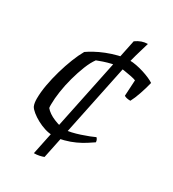

<svg xmlns="http://www.w3.org/2000/svg" viewBox="-179 -713 838 931"><g transform="rotate(30 240.0 -247.5)"><path d="M195 0Q172 0 148.5 -7.5Q125 -15 104 -26.5Q83 -38 67 -51Q51 -64 45 -75Q41 -84 39.5 -94.5Q38 -105 38 -116Q38 -152 45.5 -194Q53 -236 65.5 -279.5Q78 -323 93 -361Q108 -399 124 -427Q138 -437 161.5 -450Q185 -463 214 -474.5Q243 -486 274.5 -494Q306 -502 336 -502Q353 -502 374 -498Q395 -494 415.5 -487.5Q436 -481 453 -473.5Q470 -466 480 -459Q472 -426 460 -391Q448 -356 436 -334Q425 -334 415.5 -336Q406 -338 401 -342L406 -431Q397 -435 376.5 -439Q356 -443 336 -446Q316 -449 304 -449Q290 -449 268.5 -444Q247 -439 226 -432Q205 -425 193 -420Q176 -397 161.5 -360.5Q147 -324 135.5 -282Q124 -240 118 -199.5Q112 -159 112 -128Q112 -122 112 -116.5Q112 -111 113 -107Q122 -96 136 -86.5Q150 -77 167 -70Q184 -63 200.5 -58.5Q217 -54 230 -54Q244 -54 266 -59Q288 -64 310.5 -71.5Q333 -79 352.5 -86.5Q372 -94 382 -99Q385 -97 388.5 -90.5Q392 -84 392 -76Q379 -67 358 -53.5Q337 -40 311 -28Q285 -16 255 -8Q225 0 195 0ZM158 120 306 -592Q323 -604 339 -609.5Q355 -615 372 -615Q361 -580 349.5 -538.5Q338 -497 332 -468L212 110Q202 114 188 117Q174 120 158 120Z"/></g></svg>

Font: Texturina Medium 12pt ExtraLight
Style: Italic
Weight: 250
Italic angle: -11°
Version: Version 1.002